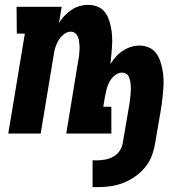

<svg xmlns="http://www.w3.org/2000/svg" viewBox="-20 -548 790 788"><path d="M360 220V110H381Q397 110 414 106.5Q431 103 446.5 94Q462 85 472 69.5Q482 54 484 38L512 -126Q513 -135 514 -144Q515 -153 516 -162.5Q517 -172 517 -181Q517 -190 516.5 -199Q516 -208 514 -216.5Q512 -225 508.5 -233Q505 -241 497.5 -245.5Q490 -250 481 -250Q465 -250 451.5 -239Q438 -228 430 -213.5Q422 -199 418 -183.5Q414 -168 411 -153L404 -110H437V0H252L300 -293Q302 -302 303.5 -311.5Q305 -321 305.5 -330Q306 -339 306.5 -348Q307 -357 306 -366Q305 -375 303.5 -384Q302 -393 298 -400.5Q294 -408 287 -413Q280 -418 270 -418Q255 -418 241 -406.5Q227 -395 219 -380.5Q211 -366 206.5 -351Q202 -336 200 -320L147 0H14L82 -410H49L48 -520H233L222 -453Q231 -469 244.5 -483Q258 -497 273.5 -507.5Q289 -518 306.5 -523Q324 -528 342 -528Q361 -528 378.5 -521.5Q396 -515 407.5 -501.5Q419 -488 425.5 -471Q432 -454 435.5 -436Q439 -418 440 -399.5Q441 -381 440 -362Q439 -343 437 -323.5Q435 -304 433 -285Q443 -301 455.5 -315Q468 -329 484 -339.5Q500 -350 517.5 -355.5Q535 -361 552 -361Q572 -361 590 -353.5Q608 -346 619 -332Q630 -318 636.5 -300Q643 -282 646.5 -263.5Q650 -245 651 -225.5Q652 -206 650.5 -186.5Q649 -167 647 -147Q645 -127 642 -108L617 38Q613 64 603.5 90Q594 116 576 138Q558 160 534.5 176.5Q511 193 485 203Q459 213 432.5 216.5Q406 220 380 220Z"/></svg>

Font: Iosevka Etoile Extrabold
Style: Italic
Weight: 800
Italic angle: -9°
Designer: Belleve Invis
Foundry: Belleve Invis
Version: Version 22.1.2; ttfautohint (v1.8.4)